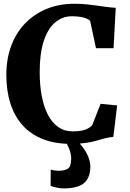

<svg xmlns="http://www.w3.org/2000/svg" viewBox="-20 -772 705 1045"><path d="M366.5 11Q278.5 11 212.5 -15.2Q146.5 -41.5 102.5 -90.8Q58.5 -140 36.5 -209.2Q14.5 -278.5 14.5 -363.5Q14.5 -453.5 42 -525.2Q69.5 -597 119.5 -647.5Q169.5 -698 236.8 -724.8Q304 -751.5 383.5 -751.5Q420 -751.5 450.8 -748.5Q481.5 -745.5 508.2 -741.5Q535 -737.5 560 -734.2Q585 -731 610 -729.5L598 -509.5H502.5L470.5 -658.5Q464.5 -665 451.2 -670.8Q438 -676.5 418.5 -680Q399 -683.5 371.5 -683.5Q320 -683.5 280.2 -650Q240.5 -616.5 218.2 -549Q196 -481.5 196 -379.5Q196 -310 207 -251Q218 -192 240.2 -148.5Q262.5 -105 296.5 -81Q330.5 -57 376 -57Q407 -57 427.2 -61.5Q447.5 -66 460 -73.5Q472.5 -81 481.5 -89.5L527.5 -207L617.5 -198L597 -27Q572 -25 550.2 -19Q528.5 -13 504 -6Q479.5 1 446.5 6Q413.5 11 366.5 11ZM327 253.5Q309.5 253.5 289 249.2Q268.5 245 255.5 239.5L256 151Q266.5 154.5 279.2 156Q292 157.5 298 157.5Q331.5 157.5 349.5 146Q367.5 134.5 367.5 89Q367.5 70.5 361.5 52Q355.5 33.5 347.8 19Q340 4.5 334.5 -2.5L382.5 -6.5L402.5 -2.5Q413.5 7 430.2 28.8Q447 50.5 460 80.2Q473 110 471.5 143.5Q469.5 185 451.8 209Q434 233 402.5 243.2Q371 253.5 327 253.5Z"/></svg>

Font: Merriweather 20pt ExtraBold
Style: Regular
Weight: 800
Version: Version 2.100